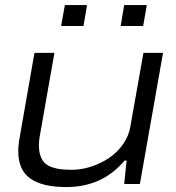

<svg xmlns="http://www.w3.org/2000/svg" viewBox="-20 -738 707 770"><path d="M225.1 -633.8 240.2 -717.8H329.1L314.9 -633.8ZM463.9 -633.8 478 -717.8H568.8L554.2 -633.8ZM246.1 12.2Q149.4 12.2 101.3 -22.2Q53.2 -56.6 53.2 -131.8Q53.2 -156.2 59.1 -188L118.2 -525.9H198.2L141.1 -201.2Q136.2 -178.7 136.2 -153.8Q136.2 -129.4 142.8 -111.6Q149.4 -93.8 160.4 -83.5Q171.4 -73.2 189.2 -67.1Q207 -61 225.3 -59.1Q243.7 -57.1 269 -57.1Q306.6 -57.1 345 -69.6Q383.3 -82 416.3 -103.8Q449.2 -125.5 472.9 -158.9Q496.6 -192.4 502.9 -231L555.2 -525.9H633.8L541 0H478L487.8 -94.2H480Q390.1 12.2 246.1 12.2Z"/></svg>

Font: Archivo Expanded Light
Style: Italic
Weight: 300
Width: 7
Italic angle: -10°
Designer: Hector Gatti
Foundry: Omnibus-Type
Version: Version 2.001